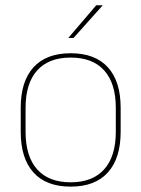

<svg xmlns="http://www.w3.org/2000/svg" viewBox="-20 -700 539 732"><path d="M249.5 11.5Q156 11.5 107.5 -42.5Q59 -96.5 59 -197.5V-289Q59 -390 107.8 -443.5Q156.5 -497 249.5 -497Q342.5 -497 391.2 -443.5Q440 -390 440 -289V-197.5Q440 -96.5 391.2 -42.5Q342.5 11.5 249.5 11.5ZM249.5 -5Q333 -5 377.2 -54.5Q421.5 -104 421.5 -197.5V-289Q421.5 -382 377.5 -431.2Q333.5 -480.5 249.5 -480.5Q165.5 -480.5 121.5 -431.2Q77.5 -382 77.5 -289V-197.5Q77.5 -104 121.5 -54.5Q165.5 -5 249.5 -5ZM347 -680H371V-679L260.5 -555.5H241V-556Z"/></svg>

Font: Anek Gujarati Medium Thin
Style: Regular
Weight: 250
Version: Version 1.003